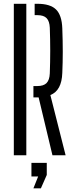

<svg xmlns="http://www.w3.org/2000/svg" viewBox="-20 -820 392 1014"><path d="M257 0 184 -305.5H156.5V-365.5H176.5Q210.5 -365.5 226 -381.5Q241.5 -397.5 243 -432Q247.5 -553 243 -673.5Q241.5 -708 226.2 -724Q211 -740 177.5 -740H163V-800H177.5Q245 -800 275.8 -770Q306.5 -740 309 -670.5Q311.5 -603.5 311.5 -547Q311.5 -490.5 309 -435Q306 -341.5 246 -318L326.5 0ZM53 0V-800H119V0ZM156.5 174.5 181.5 112H146V40H227V104L196 174.5Z"/></svg>

Font: Big Shoulders Stencil Display
Style: Regular
Weight: 400
Designer: Patric King
Foundry: XO Type Co
Version: Version 1.000